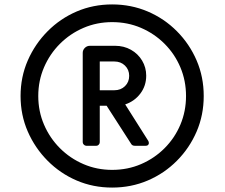

<svg xmlns="http://www.w3.org/2000/svg" viewBox="-20 -724 1015 868"><path d="M487 124Q401 124 326.5 92Q252 60 195 2.5Q138 -55 105.5 -129.5Q73 -204 73 -290Q73 -376 105.5 -450.5Q138 -525 195 -582.5Q252 -640 326.5 -672Q401 -704 487 -704Q573 -704 648 -672Q723 -640 780 -582.5Q837 -525 869 -450.5Q901 -376 901 -290Q901 -204 869 -129.5Q837 -55 780 2.5Q723 60 648 92Q573 124 487 124ZM487 44Q557 44 617.5 18Q678 -8 724 -54Q770 -100 795.5 -160.5Q821 -221 821 -290Q821 -359 795.5 -419.5Q770 -480 724 -526Q678 -572 617.5 -598Q557 -624 487 -624Q418 -624 357.5 -598Q297 -572 251 -526Q205 -480 179 -419.5Q153 -359 153 -290Q153 -221 179 -160.5Q205 -100 251 -54Q297 -8 357.5 18Q418 44 487 44ZM370 -65Q364 -65 359 -70Q354 -75 354 -81V-485Q354 -498 363.5 -507.5Q373 -517 387 -517H500Q540 -517 572 -499Q604 -481 622.5 -450Q641 -419 641 -382Q641 -336 614.5 -301Q588 -266 546 -252L651 -86Q653 -81 653 -76Q651 -65 639 -65H589Q577 -65 572 -75L462 -246H431V-81Q431 -75 426.5 -70Q422 -65 416 -65ZM431 -316H497Q526 -316 545 -334.5Q564 -353 564 -381Q564 -409 545 -427.5Q526 -446 497 -446H431Z"/></svg>

Font: Miriam Libre SemiBold
Style: Regular
Weight: 600
Version: Version 2.000